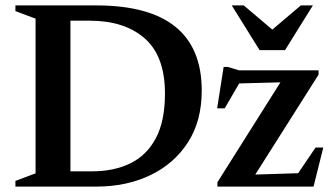

<svg xmlns="http://www.w3.org/2000/svg" viewBox="-20 -690 1230 710"><path d="M37 0V-21L111.5 -49V-621L37 -649V-670H335.5Q726 -670 726 -355Q726 -242.5 674.8 -163.2Q623.5 -84 535.5 -42Q447.5 0 336.5 0ZM590 -344Q590 -482.5 515.2 -548Q440.5 -613.5 311.5 -613.5H240.5V-56.5H321Q401.5 -56.5 462 -86Q522.5 -115.5 556.2 -178.8Q590 -242 590 -344ZM784 0V-16L1017 -385.5L864.5 -381.5L811 -289.5H783L807 -442.5H822.5L863.5 -430H1158V-414L924 -44.5L1082.5 -49.5L1147 -144.5H1175.5L1139.5 0ZM1137 -670 1034 -504.5H940L837 -670H881.5L987 -580.5L1092.5 -670Z"/></svg>

Font: Newsreader Text SemiBold
Style: Regular
Weight: 600
Designer: Hugues Gentile
Foundry: Production Type
Version: Version 1.001